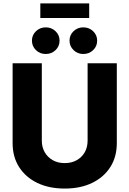

<svg xmlns="http://www.w3.org/2000/svg" viewBox="-20 -1100 762 1130"><path d="M360.8 9.8Q268.6 9.8 199.7 -23.4Q130.9 -56.6 92.5 -116.7Q54.2 -176.8 54.2 -257.8V-727.5H226.1V-272Q226.1 -233.9 243.2 -204.1Q260.3 -174.3 290.5 -157.2Q320.8 -140.1 360.8 -140.1Q401.4 -140.1 431.6 -157.2Q461.9 -174.3 478.8 -203.9Q495.6 -233.4 495.6 -272V-727.5H667.5V-257.8Q667.5 -176.8 629.2 -116.7Q590.8 -56.6 522 -23.4Q453.1 9.8 360.8 9.8ZM470.2 -782.2Q436.5 -782.2 412.8 -805.2Q389.2 -828.1 389.2 -860.8Q389.2 -893.6 412.8 -916.3Q436.5 -939 470.2 -939Q504.4 -939 528.1 -916.3Q551.8 -893.6 551.8 -860.8Q551.8 -827.6 528.1 -804.9Q504.4 -782.2 470.2 -782.2ZM249 -782.2Q214.8 -782.2 191.4 -805.2Q168 -828.1 168 -860.8Q168 -893.6 191.7 -916.3Q215.3 -939 249 -939Q283.2 -939 306.9 -916.3Q330.6 -893.6 330.6 -860.8Q330.6 -827.6 306.9 -804.9Q283.2 -782.2 249 -782.2ZM504.9 -1080.1V-994.1H217.3V-1080.1Z"/></svg>

Font: Inter 18pt ExtraBold
Style: Regular
Weight: 800
Designer: Rasmus Andersson
Foundry: rsms
Version: Version 4.001;git-66647c0bb